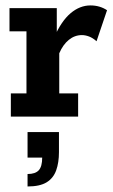

<svg xmlns="http://www.w3.org/2000/svg" viewBox="-20 -430 416 708"><path d="M20 0V-85.5H77.6V-314.5H15V-400H189.4V-279.9L179.6 -291.7Q206.2 -352.5 240.4 -381.3Q274.5 -410 313.5 -410Q348.1 -410 374.7 -392.3L336 -277.9Q322.3 -290.1 308.4 -295.4Q294.5 -300.6 282.1 -300.6Q255.4 -300.6 233.8 -283Q212.2 -265.5 198.5 -233.5V-85.5H268.1V0ZM81.6 257.6V211.7Q110.2 211.7 122.9 197.9Q135.6 184.1 135.6 151.1H81.6V57H197.4V131Q197.4 169.6 187.1 198.3Q176.8 227 151.9 242.3Q126.9 257.6 81.6 257.6Z"/></svg>

Font: Rokkitt SemiBold
Style: Regular
Weight: 600
Designer: Vernon Adams
Foundry: Vernon Adams
Version: Version 3.103